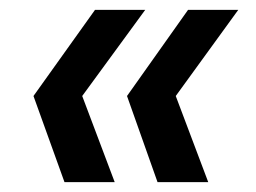

<svg xmlns="http://www.w3.org/2000/svg" viewBox="-20 -490 519 390"><path d="M300 -120 238 -295 362 -470H464L337 -295L403 -120ZM111 -120 48 -295 173 -470H275L147 -295L213 -120Z"/></svg>

Font: DeepMind Sans Medium
Style: Italic
Weight: 500
Italic angle: -10°
Designer: Jonny Pinhorn / Modifications: Colophon Foundry
Foundry: Colophon Foundry
Version: Version 1.002; ttfautohint (v1.8.2)